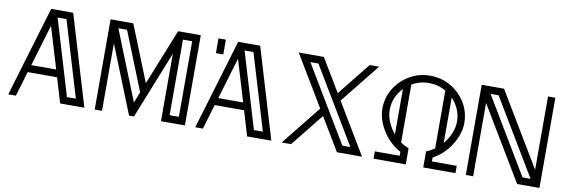

<svg xmlns="http://www.w3.org/2000/svg" viewBox="-51 -1054 4190 1427"><g transform="rotate(10 2043.5 -340.5)"><path d="M613.3 0H430.7L374.5 -187.5H152.8L96.7 0H39.1L243.2 -680.7H409.2ZM357.9 -243.2 263.7 -556.6 169.9 -243.2ZM539.6 -55.2 368.2 -625.5H301.3L472.2 -55.2Z M969.2 -102.1 1002 -184.1 825.2 -625.5H759.8ZM1316.9 -55.2V-625.5H1247.1V-55.2ZM1372.1 0H1191.4V-509.3L987.8 0H950.7L746.6 -509.3V0H691.4V-680.7H862.8L1031.7 -258.8L1200.7 -680.7H1372.1Z M2024.4 0H1841.8L1785.6 -187.5H1564L1507.8 0H1450.2L1654.3 -680.7H1820.3ZM1769 -243.2 1674.8 -556.6 1581.1 -243.2ZM1950.7 -55.2 1779.3 -625.5H1712.4L1883.3 -55.2ZM1561.5 -569.3H1505.9V-680.7H1561.5Z M2709 0H2519.5L2371.1 -247.1L2173.3 0H2102.5L2340.8 -297.9L2111.3 -680.7H2300.8L2449.2 -433.6L2647 -680.7H2717.8L2479.5 -382.8ZM2611.3 -55.2 2269.5 -625.5H2209L2550.8 -55.2Z M2920.9 -205.6V-547.9Q2888.2 -514.6 2869.6 -470.9Q2851.1 -427.2 2851.1 -377.9Q2851.1 -334 2869.9 -289.1Q2888.7 -244.1 2920.9 -205.6ZM3289.1 -205.6Q3321.3 -244.1 3340.1 -289.1Q3358.9 -334 3358.9 -377.9Q3358.9 -427.2 3340.3 -470.9Q3321.8 -514.6 3289.1 -547.9ZM3414.1 0H3170.9V-121.1Q3211.4 -138.2 3233.4 -154.3V-590.8Q3175.3 -625.5 3105 -625.5Q3034.7 -625.5 2976.6 -590.8V-154.3Q2998.5 -138.2 3039.1 -121.1V0H2795.9V-55.2H2983.4V-85Q2910.6 -123 2857.4 -198.2Q2795.9 -289.1 2795.9 -377.9Q2795.9 -461.4 2837.6 -530Q2879.4 -598.6 2949.5 -639.6Q3019.5 -680.7 3105 -680.7Q3190.4 -680.7 3260.5 -639.6Q3330.6 -598.6 3372.3 -530Q3414.1 -461.4 3414.1 -377.9Q3414.1 -289.1 3352.5 -198.2Q3299.3 -123 3226.6 -85V-55.2H3414.1Z M3971.2 -55.2 3629.4 -625.5H3568.8L3910.6 -55.2ZM4047.9 0H3879.4L3547.4 -553.2V0H3492.2V-680.7H3660.6L3992.7 -127.4V-680.7H4047.9Z"/></g></svg>

Font: X Company
Style: Regular
Weight: 400
Designer: GGBotNet
Foundry: GGBotNet
Version: 0.90